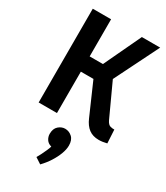

<svg xmlns="http://www.w3.org/2000/svg" viewBox="-271 -878 1176 1362"><g transform="rotate(30 317.5 -196.5)"><path d="M297 375 248 343Q255 332 266.5 309Q278 286 288.5 262.5Q299 239 302 226Q274 219 260.5 198Q247 177 247 153Q247 110 271.5 88.5Q296 67 325 67Q357 67 382 89.5Q407 112 407 158Q407 189 393 226.5Q379 264 354.5 302.5Q330 341 297 375ZM635 8Q599 17 569 17Q520 17 487.5 -7.5Q455 -32 434 -81L311 -362L357 -339H196L218 -362V0H68V-768H218V-442L196 -464H360L319 -448L470 -768H620L426 -378V-439L564 -139Q578 -111 595.5 -106Q613 -101 629 -102Z"/></g></svg>

Font: Yaldevi ExtraLight
Style: Regular
Weight: 200
Designer: Sol Matas, Rajitha Manaperi, Kosala Senevirathne
Foundry: Mooniak
Version: Version 1.100